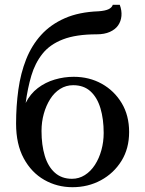

<svg xmlns="http://www.w3.org/2000/svg" viewBox="-20 -770 605 800"><path d="M282 10Q218 10 164.5 -20.5Q111 -51 79 -110Q47 -169 47 -255Q47 -328 56.5 -396.5Q66 -465 89 -523Q112 -581 151.5 -624.5Q191 -668 250 -694Q309 -720 391 -723Q418 -725 432 -731.5Q446 -738 450 -750H479Q488 -726 486 -703.5Q484 -681 472 -664Q460 -647 437.5 -637Q415 -627 383 -627Q297 -627 242.5 -606Q188 -585 157 -546Q126 -507 110.5 -454.5Q95 -402 87 -341Q106 -379 137.5 -403Q169 -427 208 -438.5Q247 -450 287 -450Q352 -450 404 -421Q456 -392 487 -340.5Q518 -289 518 -220Q518 -151 486 -99.5Q454 -48 400.5 -19Q347 10 282 10ZM280 -25Q309 -25 333.5 -40.5Q358 -56 375.5 -83Q393 -110 402.5 -144.5Q412 -179 412 -216Q412 -274 398.5 -319Q385 -364 357 -389.5Q329 -415 285 -415Q255 -415 230.5 -399.5Q206 -384 189 -357Q172 -330 162.5 -296Q153 -262 153 -224Q153 -166 166.5 -121Q180 -76 208.5 -50.5Q237 -25 280 -25Z"/></svg>

Font: Brygada 1918 Medium
Style: Regular
Weight: 500
Designer: Mateusz Machalski | Borys Kosmynka | Przemek Hoffer
Foundry: NIEPODLEGLA 2018
Version: Version 3.006